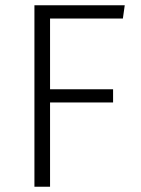

<svg xmlns="http://www.w3.org/2000/svg" viewBox="-20 -705 531 725"><path d="M444 -635H169V-368H407V-318H169V0H110V-685H451Z"/></svg>

Font: Jldddboxgfspflltxgxzjzlszac
Style: Regular
Weight: 300
Designer: Carrois Corporate & Edenspiekermann
Foundry: Carrois Corporate GbR & Edenspiekermann AG
Version: Version 2.001